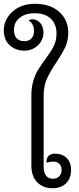

<svg xmlns="http://www.w3.org/2000/svg" viewBox="-52 -991 416 1016"><path d="M114 -115V-486Q114 -530 124.5 -564Q135 -598 149.5 -621.5Q164 -645 188 -678Q218 -718 232.5 -747Q247 -776 247 -815Q247 -862 217.5 -891.5Q188 -921 130 -921Q83 -921 52.5 -897Q22 -873 22 -834Q22 -803 36.5 -788Q51 -773 77 -773Q102 -773 115 -788Q128 -803 128 -828Q128 -864 99 -884Q111 -889 120 -889Q144 -889 161 -869Q178 -849 178 -820Q178 -779 148.5 -751Q119 -723 77 -723Q31 -723 -0.5 -751.5Q-32 -780 -32 -832Q-32 -867 -12 -899Q8 -931 45 -951Q82 -971 132 -971Q214 -971 261.5 -928Q309 -885 309 -819Q309 -775 293.5 -742Q278 -709 247 -662Q213 -612 196 -574Q179 -536 179 -483V-108Q179 -77 192 -61Q205 -45 228 -45Q249 -45 261.5 -58Q274 -71 274 -91Q274 -112 262 -124Q250 -136 230 -136Q212 -136 194 -130V-137Q194 -155 205.5 -166.5Q217 -178 239 -178Q276 -178 300 -156Q324 -134 324 -91Q324 -48 298 -21.5Q272 5 226 5Q176 5 145 -26.5Q114 -58 114 -115Z"/></svg>

Font: Krub
Style: Regular
Weight: 400
Designer: Ekaluck Peanpanawate
Foundry: Cadson Demak Co.,Ltd.
Version: Version 1.000; ttfautohint (v1.6)